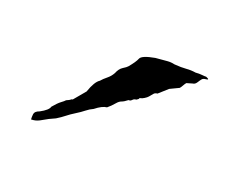

<svg xmlns="http://www.w3.org/2000/svg" viewBox="-32 -417 192 153"><g transform="rotate(15 64.0 -340.5)"><path d="M0 -304Q0 -306 0.5 -308.5Q1 -311 5 -312Q12 -315 13 -318Q17 -322 19.5 -323.5Q22 -325 23 -326Q26 -327 26.5 -327.5Q27 -328 28 -328Q30 -330 32.5 -332.5Q35 -335 37 -337Q41 -346 45 -348Q47 -350 50 -352Q53 -354 55 -357Q57 -361 60 -362.5Q63 -364 64 -365Q69 -370 70.5 -373Q72 -376 83 -377H88Q90 -377 93 -377Q96 -377 99 -376Q105 -375 109 -375Q113 -375 117 -374Q120 -374 122.5 -373.5Q125 -373 126 -373Q130 -371 126 -371Q124 -371 123 -370Q122 -369 120.5 -367Q119 -365 117 -365L112 -364Q111 -363 110 -361.5Q109 -360 108 -359L100 -356L92 -350Q90 -350 89 -349L86 -346Q85 -345 83 -344Q81 -343 80 -343Q79 -343 79 -342.5Q79 -342 77 -341Q75 -341 74 -340Q73 -339 72 -339Q71 -339 71 -339Q68 -337 66 -336.5Q64 -336 62 -334Q59 -331 56 -329Q54 -329 51.5 -328Q49 -327 46 -325Q43 -324 40 -322Q37 -320 33 -318Q29 -316 26 -314Q23 -312 19 -310Q13 -308 9 -306Q5 -304 2 -304Z"/></g></svg>

Font: Estonia
Style: Regular
Weight: 400
Designer: Robert E. Leuschke
Foundry: Robert E. Leuschke
Version: Version 1.014; ttfautohint (v1.8.3)